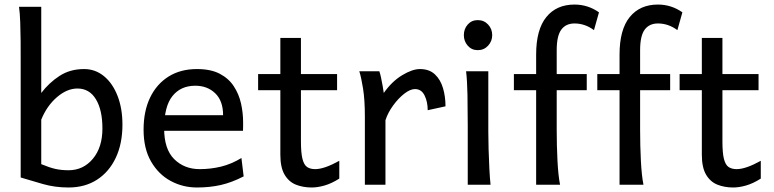

<svg xmlns="http://www.w3.org/2000/svg" viewBox="-20 -811 3397 843"><path d="M63.5 -781.2H161.1Q161.1 -727.5 161.1 -666.7Q161.1 -606 161.1 -550.3Q161.1 -494.6 161.1 -454.8Q161.1 -415 161.1 -402.8Q195.3 -447.8 241.5 -477.8Q287.6 -507.8 349.1 -507.8Q398.4 -507.8 436.5 -476.6Q474.6 -445.3 496.1 -390.1Q517.6 -335 517.6 -263.7Q517.6 -180.2 488.3 -118.2Q459 -56.2 406 -22Q353 12.2 280.8 12.2Q221.7 12.2 169.4 -2.7Q117.2 -17.6 70.8 -31.7Q70.8 -51.8 70.8 -90.8Q70.8 -129.9 70.8 -180.7Q70.8 -231.4 70.8 -286.1Q70.8 -340.8 70.8 -392.8Q70.8 -444.8 70.8 -486.6Q70.8 -528.3 70.8 -551.8Q70.8 -586.9 70.6 -629.9Q70.3 -672.9 68.8 -713.4Q67.4 -753.9 63.5 -781.2ZM161.1 -285.6V-90.3Q197.3 -75.2 223.4 -69.3Q249.5 -63.5 280.8 -63.5Q345.7 -63.5 387.7 -113.8Q429.7 -164.1 429.7 -246.6Q429.7 -328.1 401.1 -375.2Q372.6 -422.4 319.8 -422.4Q274.4 -422.4 230.2 -384.5Q186 -346.7 161.1 -285.6Z M1046.9 -236.8H683.6V-305.2H959.5Q959.5 -368.2 925 -401.4Q890.6 -434.6 837.4 -434.6Q773.4 -434.6 737.1 -389.2Q700.7 -343.8 700.7 -246.6Q700.7 -156.2 744.9 -112.3Q789.1 -68.4 856.9 -68.4Q904.3 -68.4 950 -79.3Q995.6 -90.3 1040 -117.2L1049.8 -36.6Q998 -9.8 949.7 1.2Q901.4 12.2 844.7 12.2Q782.7 12.2 729.2 -16.6Q675.8 -45.4 643.1 -102.1Q610.4 -158.7 610.4 -241.7Q610.4 -322.8 638.9 -382.3Q667.5 -441.9 720 -474.9Q772.5 -507.8 844.7 -507.8Q905.3 -507.8 944.6 -487.3Q983.9 -466.8 1006.3 -432.6Q1028.8 -398.4 1038.1 -357.2Q1047.4 -315.9 1047.4 -274.9Q1047.4 -268.6 1047.4 -256.1Q1047.4 -243.7 1046.9 -236.8Z M1469.7 -105V-26.9Q1436 -5.4 1405.3 3.4Q1374.5 12.2 1348.6 12.2Q1310.5 12.2 1279.3 -0.2Q1248 -12.7 1229.5 -44.2Q1210.9 -75.7 1210.9 -131.8Q1210.9 -149.4 1210.9 -189.5Q1210.9 -229.5 1210.9 -283.9Q1210.9 -338.4 1210.9 -400.6Q1210.9 -462.9 1210.9 -525.9Q1210.9 -588.9 1210.9 -644.5H1301.3Q1301.3 -582 1301.3 -511Q1301.3 -439.9 1301.3 -373.5Q1301.3 -307.1 1301.3 -258.1Q1301.3 -209 1301.3 -190.4Q1301.3 -140.1 1307.9 -113.8Q1314.5 -87.4 1328.1 -77.9Q1341.8 -68.4 1363.8 -68.4Q1403.8 -68.4 1469.7 -105ZM1460 -415H1113.3V-485.8H1460Z M1672.4 0H1582V-300.3Q1582 -372.1 1574 -422.4Q1565.9 -472.7 1557.6 -498H1645.5Q1649.4 -487.8 1653.1 -469.7Q1656.7 -451.7 1660.2 -433.1Q1663.6 -414.6 1665 -402.8Q1700.7 -453.6 1745.6 -480.7Q1790.5 -507.8 1823.7 -507.8Q1864.7 -507.8 1889.4 -484.6Q1914.1 -461.4 1925 -424.3Q1936 -387.2 1936 -344.2L1857.9 -327.1Q1857.9 -363.8 1844.2 -391.8Q1830.6 -419.9 1801.8 -419.9Q1781.2 -419.9 1755.1 -399.7Q1729 -379.4 1706.1 -347.9Q1683.1 -316.4 1672.4 -283.2Z M2026.4 -498H2124Q2124 -431.6 2124 -365.2Q2124 -298.8 2124 -231.9Q2124 -200.7 2125.2 -156Q2126.5 -111.3 2128.7 -68.8Q2130.9 -26.4 2133.8 0H2033.7Q2033.7 -35.2 2033.7 -82.5Q2033.7 -129.9 2033.7 -177Q2033.7 -224.1 2033.7 -258.8Q2033.7 -330.1 2032.5 -394.8Q2031.2 -459.5 2026.4 -498ZM2016.6 -656.7Q2016.6 -684.1 2033.7 -703.4Q2050.8 -722.7 2077.6 -722.7Q2105 -722.7 2123 -703.4Q2141.1 -684.1 2141.1 -656.7Q2141.1 -629.9 2123 -610.4Q2105 -590.8 2077.6 -590.8Q2050.8 -590.8 2033.7 -610.4Q2016.6 -629.9 2016.6 -656.7Z M2334 -571.3Q2334 -681.2 2378.7 -736.1Q2423.3 -791 2502.4 -791Q2561.5 -791 2609.9 -756.8L2587.9 -678.7Q2548.3 -708 2502.4 -708Q2464.4 -708 2444.3 -680.7Q2424.3 -653.3 2424.3 -590.8Q2424.3 -575.2 2424.3 -539.6Q2424.3 -503.9 2424.3 -458.7Q2424.3 -413.6 2424.3 -368.9Q2424.3 -324.2 2424.3 -289.6Q2424.3 -254.9 2424.3 -241.2Q2424.3 -170.4 2427.7 -104.5Q2431.2 -38.6 2439 0H2334Q2334 -68.4 2334 -143.6Q2334 -218.8 2334 -290.8Q2334 -362.8 2334 -423.1Q2334 -483.4 2334 -522.9Q2334 -562.5 2334 -571.3ZM2236.3 -415V-485.8H2556.2V-415Z M2700.2 -571.3Q2700.2 -681.2 2744.9 -736.1Q2789.6 -791 2868.7 -791Q2927.7 -791 2976.1 -756.8L2954.1 -678.7Q2914.6 -708 2868.7 -708Q2830.6 -708 2810.5 -680.7Q2790.5 -653.3 2790.5 -590.8Q2790.5 -575.2 2790.5 -539.6Q2790.5 -503.9 2790.5 -458.7Q2790.5 -413.6 2790.5 -368.9Q2790.5 -324.2 2790.5 -289.6Q2790.5 -254.9 2790.5 -241.2Q2790.5 -170.4 2793.9 -104.5Q2797.4 -38.6 2805.2 0H2700.2Q2700.2 -68.4 2700.2 -143.6Q2700.2 -218.8 2700.2 -290.8Q2700.2 -362.8 2700.2 -423.1Q2700.2 -483.4 2700.2 -522.9Q2700.2 -562.5 2700.2 -571.3ZM2602.5 -415V-485.8H2922.4V-415Z M3320.3 -105V-26.9Q3286.6 -5.4 3255.9 3.4Q3225.1 12.2 3199.2 12.2Q3161.1 12.2 3129.9 -0.2Q3098.6 -12.7 3080.1 -44.2Q3061.5 -75.7 3061.5 -131.8Q3061.5 -149.4 3061.5 -189.5Q3061.5 -229.5 3061.5 -283.9Q3061.5 -338.4 3061.5 -400.6Q3061.5 -462.9 3061.5 -525.9Q3061.5 -588.9 3061.5 -644.5H3151.9Q3151.9 -582 3151.9 -511Q3151.9 -439.9 3151.9 -373.5Q3151.9 -307.1 3151.9 -258.1Q3151.9 -209 3151.9 -190.4Q3151.9 -140.1 3158.4 -113.8Q3165 -87.4 3178.7 -77.9Q3192.4 -68.4 3214.4 -68.4Q3254.4 -68.4 3320.3 -105ZM3310.5 -415H2963.9V-485.8H3310.5Z"/></svg>

Font: Kanchenjunga
Style: Regular
Weight: 400
Designer: Becca Hirsbrunner Spalinger
Foundry: SIL International
Version: Version 2.001